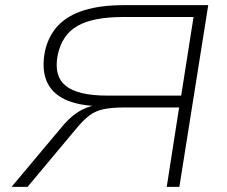

<svg xmlns="http://www.w3.org/2000/svg" viewBox="-20 -725 881 745"><path d="M25 0 227 -241Q261 -280 298 -299Q335 -318 375 -320L379 -321L366 -313Q282 -315 230.5 -340Q179 -365 160 -412.5Q141 -460 155 -529Q169 -588 206.5 -627Q244 -666 307.5 -685.5Q371 -705 460 -705H788L676 0H627L675 -308H464Q414 -308 382.5 -301.5Q351 -295 327 -277Q303 -259 276 -226L87 0ZM397 -354H683L731 -659H458Q342 -659 281.5 -625Q221 -591 204 -512Q188 -431 234.5 -392.5Q281 -354 397 -354Z"/></svg>

Font: Nunito Sans 10pt Expanded ExtraLight
Style: Italic
Weight: 250
Width: 7
Italic angle: -9°
Designer: Vernon Adams
Foundry: Vernon Adams
Version: Version 3.101;gftools[0.9.27]